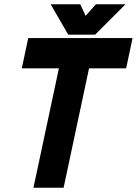

<svg xmlns="http://www.w3.org/2000/svg" viewBox="-20 -878 640 898"><path d="M136.5 0 255.5 -558.5H82L112 -700H600L570 -558.5H396.5L277.5 0ZM222.5 -71H222L341 -629.5H519.5H162.5H341.5ZM299 -716 217 -858H355.5L380.5 -804L428.5 -858H567L425 -716ZM340.5 -755H397.5L452.5 -813L397.5 -755H340.5L310.5 -813Z"/></svg>

Font: Tourney Thin Black
Style: Italic
Weight: 900
Italic angle: -12°
Version: Version 1.015